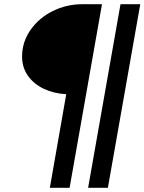

<svg xmlns="http://www.w3.org/2000/svg" viewBox="-20 -783 687 913"><path d="M295 -335Q237 -338 189 -360.5Q141 -383 113 -422.5Q85 -462 85 -514Q85 -583 125 -640.5Q165 -698 231 -730.5Q297 -763 371 -763H465L311 110H217ZM493 110H399L553 -763H647Z"/></svg>

Font: Open Sauce One Medium Italic
Style: Regular
Weight: 500
Italic angle: -10°
Designer: Alfredo Marco Pradil
Foundry: Creative Sauce Fz LLC
Version: Version 1.477